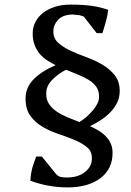

<svg xmlns="http://www.w3.org/2000/svg" viewBox="-20 -732 567 834"><path d="M379 -44Q380 -74 358.5 -92Q337 -110 305 -123.5Q273 -137 235.5 -149.5Q198 -162 166 -180.5Q134 -199 112.5 -228Q91 -257 91 -304Q91 -354 128.5 -390Q166 -426 222 -449Q201 -459 183 -471Q165 -483 151.5 -499.5Q138 -516 130 -537.5Q122 -559 122 -587Q122 -614 134 -637Q146 -660 167.5 -676.5Q189 -693 219 -702.5Q249 -712 286 -712Q340 -712 379 -706.5Q418 -701 450 -689Q448 -673 445.5 -661.5Q443 -650 440 -639Q437 -628 433.5 -616Q430 -604 425 -588H400L344 -660Q332 -665 321.5 -666.5Q311 -668 295 -669Q252 -668 231.5 -645Q211 -622 212 -596Q211 -566 232.5 -546.5Q254 -527 286 -512Q318 -497 355.5 -483.5Q393 -470 425 -451Q457 -432 478.5 -405Q500 -378 500 -337Q500 -308 488 -284.5Q476 -261 457 -242Q438 -223 415 -208.5Q392 -194 371 -184Q391 -175 408.5 -164.5Q426 -154 439.5 -140Q453 -126 461 -108.5Q469 -91 469 -68Q469 2 416 42Q363 82 274 82Q190 82 112 53Q113 35 115 22.5Q117 10 120 -1.5Q123 -13 127.5 -24.5Q132 -36 137 -52H162L226 27Q237 36 247.5 37.5Q258 39 271 39Q320 39 350 14.5Q380 -10 379 -44ZM410 -313Q411 -337 398.5 -354.5Q386 -372 366 -384.5Q346 -397 320 -407.5Q294 -418 267 -429Q234 -413 207 -385.5Q180 -358 181 -326Q180 -300 192.5 -281Q205 -262 225.5 -248Q246 -234 272 -223Q298 -212 325 -202Q342 -212 357.5 -226Q373 -240 385 -254.5Q397 -269 404 -284Q411 -299 410 -313Z"/></svg>

Font: PTSerifItalic
Style: Italic
Weight: 400
Italic angle: -12°
Designer: A.Korolkova, O.Umpeleva, V.Yefimov
Foundry: ParaType Ltd
Version: Version 1.000W OFL